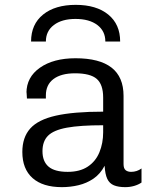

<svg xmlns="http://www.w3.org/2000/svg" viewBox="-20 -761 640 791"><path d="M235 10Q156 10 114 -27.5Q72 -65 72 -135Q72 -195 104.5 -231.5Q137 -268 210 -284.5Q283 -301 405 -301V-359Q405 -413 378.5 -436Q352 -459 289 -459Q232 -459 200.5 -435.5Q169 -412 169 -368V-355H91Q90 -374 89.5 -379.5Q89 -385 89 -384Q89 -383 89 -380Q89 -377 89 -378Q89 -443 144.5 -482Q200 -521 291 -521Q390 -521 439.5 -482.5Q489 -444 489 -366V-85Q489 -67 497.5 -60Q506 -53 520 -53Q544 -53 563 -67V-9Q550 0 532.5 5Q515 10 496 10Q468 10 449.5 2.5Q431 -5 422 -24Q413 -43 411 -78Q393 -44 365 -25Q337 -6 303.5 2Q270 10 235 10ZM259 -53Q309 -53 341.5 -74.5Q374 -96 389.5 -133.5Q405 -171 405 -216V-245Q310 -245 255.5 -235Q201 -225 178 -202Q155 -179 155 -138Q155 -96 180 -74.5Q205 -53 259 -53ZM108 -590Q108 -661 157.5 -701Q207 -741 292 -741Q377 -741 426 -701Q475 -661 475 -590H414Q414 -633 381 -658Q348 -683 291 -683Q235 -683 202 -658Q169 -633 169 -590Z"/></svg>

Font: Chivo Mono Medium Light
Style: Regular
Weight: 300
Monospace: yes
Version: Version 1.008